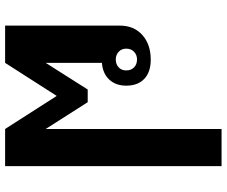

<svg xmlns="http://www.w3.org/2000/svg" viewBox="-86 -778 865 732"><g transform="rotate(90 346.0 -412.5)"><path d="M220.2 -369.1V-154.8L321.8 -314.9H370.1L472.2 -154.8V-825.2H613.8V0H472.2L346.2 -196.8L220.2 0H78.1V-437Q78.1 -491.2 114 -523.2Q149.9 -555.2 208 -555.2Q255.4 -555.2 281.2 -530.5Q307.1 -505.9 307.1 -461.9Q307.1 -421.9 283.9 -397Q260.7 -372.1 220.2 -369.1ZM249 -461.9Q249 -480.5 237.3 -491.7Q225.6 -502.9 207 -502.9Q189.9 -502.9 178 -491.7Q166 -480.5 166 -461.9Q166 -443.8 178 -432.9Q189.9 -421.9 207 -421.9Q225.6 -421.9 237.3 -432.9Q249 -443.8 249 -461.9Z"/></g></svg>

Font: Droid Sans Thai
Style: Bold
Weight: 700
Designer: Steve Matteson
Foundry: Ascender Corporation
Version: Version 1.00